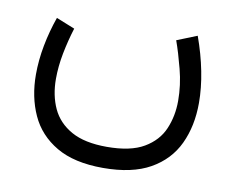

<svg xmlns="http://www.w3.org/2000/svg" viewBox="-62 -362 792 656"><g transform="rotate(10 334.5 -34.5)"><path d="M333 142.6Q415.5 142.6 461.9 115.2Q508.3 87.9 527.3 43.2Q546.4 -1.5 546.4 -54.2Q546.4 -108.9 532.2 -163.3Q518.1 -217.8 503.9 -257.3L573.7 -285.2Q595.2 -225.6 606.4 -168.5Q617.7 -111.3 617.7 -59.6Q617.7 20.5 588.4 82.8Q559.1 145 496.3 180.4Q433.6 215.8 333 215.8Q232.9 215.8 170.9 179.4Q108.9 143.1 80.6 80.8Q52.2 18.6 52.2 -59.1Q52.2 -108.4 62 -160.2Q71.8 -211.9 89.4 -261.7L153.8 -235.8Q140.1 -191.9 131.1 -145.8Q122.1 -99.6 122.1 -56.2Q122.1 1 142.8 45.9Q163.6 90.8 210 116.7Q256.3 142.6 333 142.6Z"/></g></svg>

Font: Vazirmatn RD FD Light
Style: Regular
Weight: 300
Designer: Saber Rastikerdar
Foundry: Saber Rastikerdar
Version: Version 33.003